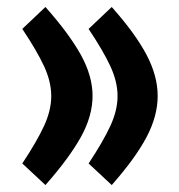

<svg xmlns="http://www.w3.org/2000/svg" viewBox="-20 -514 511 547"><path d="M232.4 -48.3Q273.9 -110.8 294.4 -155.3Q314.9 -199.7 314.9 -240.2Q314.9 -281.2 294.4 -325.4Q273.9 -369.6 232.4 -431.6L298.3 -494.1Q365.2 -418.9 397.2 -358.4Q429.2 -297.9 429.2 -240.7Q429.2 -183.1 397.2 -122.8Q365.2 -62.5 298.3 13.2ZM43.5 -48.3Q85 -110.8 105.5 -155.3Q126 -199.7 126 -240.2Q126 -281.2 105.5 -325.4Q85 -369.6 43.5 -431.6L109.4 -494.1Q176.3 -418.9 210 -358.4Q243.7 -297.9 243.7 -240.7Q243.7 -183.1 210 -122.8Q176.3 -62.5 109.4 13.2Z"/></svg>

Font: Vazirmatn RD UI
Style: Bold
Weight: 700
Designer: Saber Rastikerdar
Foundry: Saber Rastikerdar
Version: Version 33.003